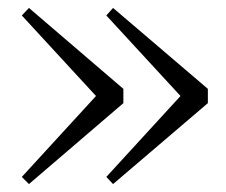

<svg xmlns="http://www.w3.org/2000/svg" viewBox="-20 -515 569 484"><path d="M265 -495 248 -476 435 -273 248 -69 265 -51 504 -255V-291ZM53 -495 35 -476 222 -273 35 -69 53 -51 291 -255V-291Z"/></svg>

Font: Noto Serif JP Light
Style: Regular
Weight: 300
Designer: Ryoko NISHIZUKA 西塚涼子 (kana & ideographs); Frank Grießhammer (Latin, Greek & Cyrillic); Wenlong ZHANG 张文龙 (bopomofo); San
Foundry: Adobe
Version: Version 2.001;hotconv 1.1.0;makeotfexe 2.6.0